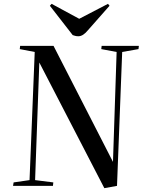

<svg xmlns="http://www.w3.org/2000/svg" viewBox="-20 -969 752 1001"><path d="M569 -125 588 -698 508 -713 510 -730H704L702 -713L617 -698L590 0L524 12L185 -643L163 -30L258 -18L256 0H48L51 -18L134 -30L161 -698L83 -713L85 -730H259ZM240 -939 249 -949 393 -871 543 -949 551 -939 439 -812Q413 -780 389 -780Q378 -780 372 -782Q366 -784 359 -786Z"/></svg>

Font: Literata 72pt Medium
Style: Italic
Weight: 500
Italic angle: -2°
Designer: Latin by Veronika Burian and Jose Scaglione. Greek by Irene Vlachou. Cyrillic by Vera Evstafieva
Foundry: TypeTogether
Version: Version 3.002